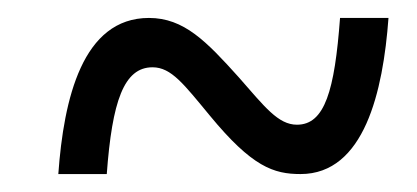

<svg xmlns="http://www.w3.org/2000/svg" viewBox="-20 -464 465 214"><path d="M45 -270H99C105 -351 118 -389 150 -389C171 -389 185 -370 214 -335C261 -278 285 -270 315 -270C386 -270 407 -362 413 -444H359C353 -363 342 -325 311 -325C290 -325 275 -345 246 -378C210 -418 185 -444 146 -444C72 -444 51 -354 45 -270Z"/></svg>

Font: Noto Serif Tamil ExtraCondensed
Style: Italic
Weight: 400
Width: 2
Italic angle: -12°
Designer: Indian Type Foundry, Tom Grace, and the Monotype Design Team
Foundry: Monotype Imaging Inc.
Version: Version 2.003